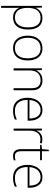

<svg xmlns="http://www.w3.org/2000/svg" viewBox="1310 -2102 933 3594"><g transform="rotate(90 1777.0 -305.5)"><path d="M318 -633Q422 -633 477.5 -564Q533 -495 533 -362Q533 -228 474 -155.5Q415 -83 310 -83Q235 -83 190.5 -117Q146 -151 128 -199H126Q127 -169 127.5 -137.5Q128 -106 128 -77V141H90V-623H122L126 -507H128Q140 -540 165 -568.5Q190 -597 228 -615Q266 -633 318 -633ZM315 -598Q222 -598 175.5 -536.5Q129 -475 128 -362V-356Q128 -235 175 -176.5Q222 -118 308 -118Q396 -118 444.5 -181Q493 -244 493 -362Q493 -598 315 -598Z M1112 -358Q1112 -278 1086.5 -216Q1061 -154 1009 -118.5Q957 -83 879 -83Q804 -83 752.5 -118Q701 -153 674.5 -215Q648 -277 648 -358Q648 -485 710.5 -559Q773 -633 884 -633Q963 -633 1013 -597Q1063 -561 1087.5 -499Q1112 -437 1112 -358ZM688 -358Q688 -251 735 -184.5Q782 -118 879 -118Q946 -118 989 -148.5Q1032 -179 1052 -233Q1072 -287 1072 -358Q1072 -426 1053 -480Q1034 -534 992.5 -566Q951 -598 884 -598Q789 -598 738.5 -534.5Q688 -471 688 -358Z M1487 -633Q1575 -633 1622.5 -586Q1670 -539 1670 -440V-93H1631V-438Q1631 -521 1593 -559.5Q1555 -598 1484 -598Q1397 -598 1348 -546.5Q1299 -495 1299 -390V-93H1260V-623H1291L1297 -519H1300Q1319 -564 1364.5 -598.5Q1410 -633 1487 -633Z M2041 -633Q2109 -633 2152.5 -600.5Q2196 -568 2217.5 -512.5Q2239 -457 2239 -387V-356H1851Q1850 -241 1902.5 -179.5Q1955 -118 2053 -118Q2102 -118 2137.5 -125.5Q2173 -133 2218 -154V-116Q2179 -99 2140.5 -91Q2102 -83 2052 -83Q1971 -83 1917.5 -117Q1864 -151 1837.5 -212Q1811 -273 1811 -353Q1811 -430 1837 -493.5Q1863 -557 1914 -595Q1965 -633 2041 -633ZM2041 -598Q1961 -598 1911 -544.5Q1861 -491 1852 -390H2199Q2199 -483 2160 -540.5Q2121 -598 2041 -598Z M2588 -631Q2610 -631 2629 -628.5Q2648 -626 2665 -621L2658 -585Q2640 -590 2623.5 -592.5Q2607 -595 2586 -595Q2507 -595 2466.5 -539Q2426 -483 2426 -388V-93H2388V-623H2422L2425 -522H2428Q2444 -568 2484.5 -599.5Q2525 -631 2588 -631Z M2904 -118Q2927 -118 2946.5 -121Q2966 -124 2982 -130V-97Q2966 -91 2946 -87Q2926 -83 2901 -83Q2832 -83 2802 -122Q2772 -161 2772 -236V-589H2692V-615L2772 -624L2784 -752H2811V-623H2979V-589H2811V-239Q2811 -180 2831.5 -149Q2852 -118 2904 -118Z M3297 -633Q3365 -633 3408.5 -600.5Q3452 -568 3473.5 -512.5Q3495 -457 3495 -387V-356H3107Q3106 -241 3158.5 -179.5Q3211 -118 3309 -118Q3358 -118 3393.5 -125.5Q3429 -133 3474 -154V-116Q3435 -99 3396.5 -91Q3358 -83 3308 -83Q3227 -83 3173.5 -117Q3120 -151 3093.5 -212Q3067 -273 3067 -353Q3067 -430 3093 -493.5Q3119 -557 3170 -595Q3221 -633 3297 -633ZM3297 -598Q3217 -598 3167 -544.5Q3117 -491 3108 -390H3455Q3455 -483 3416 -540.5Q3377 -598 3297 -598Z"/></g></svg>

Font: Noto Sans Kannada UI ExtraLight
Style: Regular
Weight: 200
Designer: Jelle Bosma - Monotype Design Team
Foundry: Monotype Imaging Inc.
Version: Version 2.005; ttfautohint (v1.8.4.7-5d5b)